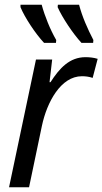

<svg xmlns="http://www.w3.org/2000/svg" viewBox="-20 -786 430 806"><path d="M322 -606H371L372 -618C348 -664 325 -716 312 -766H223L222 -756C241 -713 286 -645 322 -606ZM165 -606H215L216 -618C191 -661 168 -718 155 -766H66V-756C83 -714 129 -644 165 -606ZM18 0H102L156 -258C177 -357 235 -466 324 -466C340 -466 354 -464 369 -459L390 -539C374 -544 356 -546 339 -546C272 -546 230 -500 192 -441H188L199 -536H131Z"/></svg>

Font: Noto Sans SemiCondensed
Style: Italic
Weight: 400
Width: 4
Italic angle: -12°
Designer: Monotype Design Team
Foundry: Monotype Imaging Inc.
Version: Version 2.013